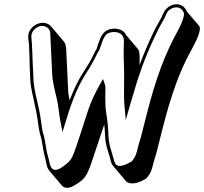

<svg xmlns="http://www.w3.org/2000/svg" viewBox="-20 -807 977 919"><path d="M448 -592 443 -574C438 -567 431 -553 422 -534C413 -515 399 -492 380 -463C356 -427 334 -381 313 -327C308 -350 306 -367 306 -379C304 -440 299 -509 297 -569L296 -580C295 -591 292 -601 285 -609L225 -680C189 -722 111 -684 115 -627L116 -616C119 -599 120 -573 121 -539C122 -471 123 -483 125 -424C126 -401 132 -370 141 -331C150 -292 157 -257 161 -226C165 -195 169 -175 171 -167C184 -129 184 -94 195 -55C203 -26 202 -7 216 10L276 81C290 97 312 96 342 77C386 50 396 34 417 -26C426 -53 450 -125 479 -211C481 -191 482 -182 483 -156C485 -115 494 -93 504 -60C511 -38 510 -25 522 -12L582 59C599 79 638 71 664 56C672 51 679 50 682 45C705 19 708 -1 717 -36L729 -76C733 -91 743 -131 759 -195C797 -346 840 -465 887 -551C892 -561 897 -570 902 -579C930 -630 941 -664 935 -681L875 -751C869 -766 858 -779 842 -784C807 -795 774 -771 762 -744L754 -726C753 -723 747 -713 738 -697C709 -647 671 -558 648 -496C648 -521 651 -550 643 -569L583 -640C575 -661 544 -675 510 -668C470 -660 461 -626 448 -592ZM463 -589C472 -612 471 -617 485 -638C496 -653 527 -658 548 -650C569 -641 574 -627 573 -602C571 -558 572 -510 574 -466C575 -436 572 -338 575 -309L582 -232L604 -310C607 -319 611 -333 617 -353C642 -443 674 -531 714 -617C730 -651 742 -676 751 -691C760 -707 766 -717 768 -722L776 -740C782 -753 789 -760 801 -766C831 -780 852 -767 860 -745C863 -737 857 -707 829 -656C772 -553 727 -436 684 -267C668 -204 658 -164 654 -149L642 -109C634 -77 632 -60 611 -35C603 -31 589 -22 580 -19C545 -6 532 -13 525 -42C515 -82 501 -111 499 -158C497 -204 495 -225 488 -269C485 -286 484 -310 484 -343C484 -377 486 -391 483 -400L473 -429L456 -399C434 -360 415 -319 401 -277C372 -187 353 -128 343 -100C330 -62 323 -47 309 -32C281 -8 230 38 217 -28C216 -37 213 -46 209 -61C198 -100 198 -135 185 -174C183 -179 180 -199 176 -230C172 -262 164 -297 155 -336C146 -374 141 -405 140 -427C139 -451 139 -467 138 -477C136 -499 134 -599 131 -620L130 -630C128 -656 152 -678 173 -682C200 -687 220 -669 221 -648V-637C223 -577 228 -510 230 -448C231 -424 239 -387 252 -333C260 -300 262 -265 268 -233L279 -175L298 -236C326 -330 358 -404 392 -456C411 -485 425 -510 435 -530C445 -551 451 -561 456 -569Z"/></svg>

Font: AppleStorm
Style: ShdXbdIta
Weight: 800
Foundry: Cannot Into Space Fonts
Version: Version 1.01